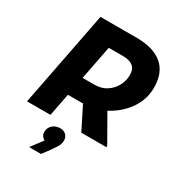

<svg xmlns="http://www.w3.org/2000/svg" viewBox="-222 -862 1166 1258"><g transform="rotate(30 360.5 -233.5)"><path d="M180 -171.2 210 -315.2H353.2Q408.2 -315.2 446.5 -340.8Q484.7 -366.3 504.7 -405.2Q524.8 -444.2 524.8 -484.8Q524.8 -532.2 497.4 -551.9Q470 -571.6 424.4 -571.6H260L287.2 -720H441.2Q569 -720 636.1 -663Q703.2 -606 703.2 -493.2Q703.2 -434.2 681.8 -384.3Q660.4 -334.5 624.4 -294.9Q588.4 -255.4 544.4 -227.7Q500.4 -200.1 454.5 -185.6Q408.6 -171.2 367.6 -171.2ZM27.2 0 167.2 -720H344.4L204.4 0ZM437.8 0 339.2 -196.4 491.6 -249.2 627.6 -10.8V0ZM254.8 164.8Q244.7 159.7 235 147.6Q225.2 135.4 225.2 117.6Q225.2 83.7 248.3 63.6Q271.3 43.6 304.8 43.6Q332.2 43.6 348.9 59.8Q365.6 76 365.6 101.6Q365.6 128.5 349.3 154Q333 179.4 320.8 196.4L278.8 252.8H192V248.2Z"/></g></svg>

Font: Kufam
Style: Italic
Weight: 400
Italic angle: -11°
Designer: Artur Schmal
Foundry: Original Type
Version: Version 1.301; ttfautohint (v1.8.3)